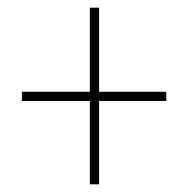

<svg xmlns="http://www.w3.org/2000/svg" viewBox="-20 -603 490 500"><path d="M238 -364V-583H214V-364H37V-340H214V-123H238V-340H413V-364Z"/></svg>

Font: Noto Sans Condensed Thin
Style: Regular
Weight: 100
Width: 3
Designer: Monotype Design Team
Foundry: Monotype Imaging Inc.
Version: Version 2.013